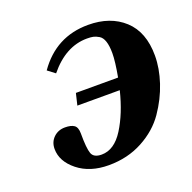

<svg xmlns="http://www.w3.org/2000/svg" viewBox="-98 -600 709 710"><g transform="rotate(-20 256.5 -245.0)"><path d="M46 -113Q46 -140 64 -157.5Q82 -175 109 -175Q133 -175 145 -166.5Q157 -158 157 -134Q157 -75 164.5 -54.5Q172 -34 203 -34Q253 -34 289.5 -92Q326 -150 347 -235H180L191 -281H357Q368 -341 368 -373Q368 -402 362 -420Q356 -438 344 -445Q332 -452 322.5 -454Q313 -456 298 -456Q214 -456 147 -374L118 -396Q192 -502 319 -502Q406 -502 459.5 -453Q513 -404 513 -311Q513 -261 495 -206.5Q477 -152 442.5 -102Q408 -52 348.5 -20Q289 12 215 12Q141 12 93.5 -26Q46 -64 46 -113Z"/></g></svg>

Font: Lingua Franca
Style: Bold Italic
Weight: 700
Italic angle: -13°
Version: Version 1.19